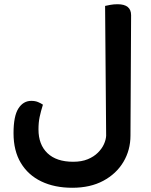

<svg xmlns="http://www.w3.org/2000/svg" viewBox="-20 -695 712 908"><path d="M597 -54Q597 15 563.5 71Q530 127 468.5 160Q407 193 322 193Q238 193 175.5 163Q113 133 78.5 75.5Q44 18 44 -65Q44 -146 67 -182Q90 -218 128 -218Q146 -218 159.5 -212.5Q173 -207 183 -200Q173 -168 167.5 -142Q162 -116 162 -83Q162 -11 204.5 29.5Q247 70 326 70Q366 70 395 58Q424 46 443 27Q462 8 471.5 -13Q481 -34 482 -53L477 -667Q485 -669 501.5 -672Q518 -675 536 -675Q600 -675 600 -623Z"/></svg>

Font: Baloo Bhaijaan 2 SemiBold
Style: Regular
Weight: 600
Designer: Sanskriti Dholi, Noopur Datye and Ek Type
Foundry: Ek Type
Version: Version 1.700